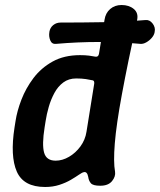

<svg xmlns="http://www.w3.org/2000/svg" viewBox="-20 -733 638 766"><path d="M597 -605Q595 -593 585.5 -582Q576 -571 563.5 -564Q551 -557 540 -558Q375 -573 204 -558Q187 -556 180.5 -572Q174 -588 177 -605V-606Q180 -623 192.5 -633Q205 -643 222 -643Q306 -643 390.5 -644.5Q475 -646 560 -653Q577 -655 589 -639Q601 -623 597 -606ZM160 13Q74 13 47 -48.5Q20 -110 38 -225L42 -250Q48 -290 65.5 -335.5Q83 -381 113.5 -421.5Q144 -462 190 -487.5Q236 -513 299 -513Q320 -513 335.5 -511Q351 -509 360 -507Q373 -505 375 -519L397 -654Q401 -681 419.5 -697Q438 -713 465 -713Q495 -713 514 -697Q533 -681 527 -653Q489 -479 466.5 -357.5Q444 -236 438 -161Q432 -86 439 -48Q442 -29 427 -10.5Q412 8 380 8Q351 8 342.5 -2Q334 -12 332 -27Q330 -38 325.5 -43Q321 -48 314 -46Q308 -45 295 -36Q282 -27 262.5 -15.5Q243 -4 217 4.5Q191 13 160 13ZM202 -92Q229 -92 255.5 -107.5Q282 -123 301 -149Q320 -175 325 -207L356 -400Q357 -413 347 -413Q339 -415 322.5 -417.5Q306 -420 284 -420Q254 -420 232.5 -404Q211 -388 197 -362Q183 -336 174.5 -306.5Q166 -277 162 -250L158 -225Q147 -156 156 -124Q165 -92 202 -92Z"/></svg>

Font: Winky Sans Medium
Style: Italic
Weight: 500
Italic angle: -8.97852°
Designer: Simon Atzbach
Foundry: typofactur
Version: Version 1.205